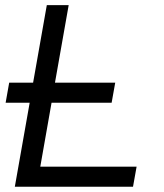

<svg xmlns="http://www.w3.org/2000/svg" viewBox="-20 -713 626 733"><path d="M1.5 -320.8H93.3L36.6 0H487.8L501.5 -76.7H133.8L176.8 -320.8H406.2L419.9 -397.5H189.9L242.2 -693.4H158.7L106.4 -397.5H15.1Z"/></svg>

Font: Cascadia Mono NF SemiLight
Style: Italic
Weight: 350
Italic angle: -10°
Monospace: yes
Designer: Aaron Bell
Foundry: Saja Typeworks
Version: Version 2404.023